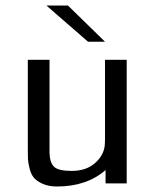

<svg xmlns="http://www.w3.org/2000/svg" viewBox="-20 -660 557 691"><path d="M80.1 -122.1V-444.8H158.2V-109.9Q159.2 -74.7 174.6 -59.8Q189.9 -44.9 237.8 -44.9Q289.6 -44.9 321.3 -72.5Q353 -100.1 356.9 -136.2Q357.9 -146 357.9 -165V-444.8H436V0H359.9V-47.9Q292 11.2 185.1 11.2Q155.3 11.2 134 1.7Q112.8 -7.8 102.3 -20Q91.8 -32.2 86.4 -53.7Q81.1 -75.2 80.6 -87.6Q80.1 -100.1 80.1 -122.1ZM147 -640.1H224.6L357.9 -509.8H296.9Z"/></svg>

Font: CMU Sans Serif
Style: Medium
Weight: 500
Version: Version 0.7.0